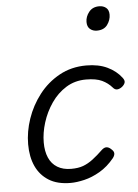

<svg xmlns="http://www.w3.org/2000/svg" viewBox="-56 -831 641 893"><g transform="rotate(-5 264.5 -384.5)"><path d="M238 19Q176 19 136 -6Q96 -31 76 -74.5Q56 -118 56 -177Q56 -236 76.5 -296Q97 -356 136 -406.5Q175 -457 231 -488Q287 -519 357 -519Q414 -519 455 -499.5Q496 -480 521 -447Q531 -434 528 -424Q525 -414 514 -405Q502 -396 491 -395.5Q480 -395 471 -406Q452 -428 424.5 -441Q397 -454 350 -454Q298 -454 257 -428.5Q216 -403 187.5 -361.5Q159 -320 144 -272Q129 -224 129 -179Q129 -138 142 -108Q155 -78 181.5 -62Q208 -46 246 -46Q279 -46 302 -54.5Q325 -63 347.5 -80Q370 -97 397 -123Q409 -133 419.5 -131.5Q430 -130 439 -121Q451 -111 451.5 -101Q452 -91 443 -79Q412 -41 375 -19.5Q338 2 302 10.5Q266 19 238 19ZM421 -676Q402 -676 389 -687Q376 -698 376 -720Q376 -745 393 -766.5Q410 -788 441 -788Q460 -788 473 -777.5Q486 -767 486 -745Q486 -720 470 -698Q454 -676 421 -676Z"/></g></svg>

Font: Playwrite RO Light
Style: Regular
Weight: 300
Version: Version 1.002